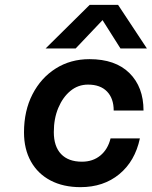

<svg xmlns="http://www.w3.org/2000/svg" viewBox="-20 -759 626 792"><path d="M350 -739H467L586 -559H477L403 -676L292 -559H168ZM79 -213Q79 -302 114 -370Q149 -438 210 -476.5Q271 -515 349 -515Q456 -515 514 -457.5Q572 -400 572 -303H449Q449 -353 421.5 -381.5Q394 -410 343 -410Q302 -410 270.5 -384Q239 -358 220.5 -314Q202 -270 202 -214Q202 -155 232 -123.5Q262 -92 318 -92Q363 -92 394 -117.5Q425 -143 436 -188H557Q537 -94 472 -40.5Q407 13 312 13Q241 13 188.5 -14.5Q136 -42 107.5 -93Q79 -144 79 -213Z"/></svg>

Font: Overused Grotesk SemiBold
Style: Italic
Weight: 600
Italic angle: -10°
Version: Version 0.003